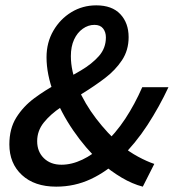

<svg xmlns="http://www.w3.org/2000/svg" viewBox="-20 -686 650 718"><path d="M190 12Q109 12 62 -31.5Q15 -75 15 -146Q15 -205 41 -246.5Q67 -288 108 -318.5Q149 -349 195 -373.5Q241 -398 282.5 -422.5Q324 -447 350 -476.5Q376 -506 376 -546Q376 -566 365.5 -579.5Q355 -593 333 -593Q310 -593 289.5 -578.5Q269 -564 257 -538Q245 -512 245 -476Q245 -420 271 -359Q297 -298 339.5 -242.5Q382 -187 430 -145Q463 -118 496.5 -100Q530 -82 557 -73L514 12Q475 2 434.5 -22Q394 -46 355 -80Q300 -131 254 -198Q208 -265 181 -336.5Q154 -408 154 -472Q154 -527 179.5 -571Q205 -615 247 -640.5Q289 -666 340 -666Q399 -666 430 -633Q461 -600 461 -547Q461 -498 436 -460.5Q411 -423 372 -393.5Q333 -364 290 -337.5Q247 -311 208 -285Q169 -259 144 -228Q119 -197 119 -158Q119 -119 144 -94.5Q169 -70 210 -70Q248 -70 288 -89Q328 -108 364 -142Q413 -188 448.5 -242Q484 -296 512 -360H610Q576 -287 531.5 -218.5Q487 -150 428 -92Q379 -44 319 -16Q259 12 190 12Z"/></svg>

Font: Source Sans 3 ExtraLight SemiBold
Style: Italic
Weight: 600
Italic angle: -11°
Version: Version 3.052;hotconv 1.1.0;makeotfexe 2.6.0